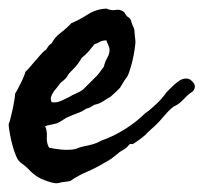

<svg xmlns="http://www.w3.org/2000/svg" viewBox="-50 -379 464 437"><path d="M165 -278.3Q158.2 -269.5 151.4 -261.7Q144.5 -253.9 135.7 -247.1Q129.9 -236.3 122.1 -227.5Q114.3 -218.8 106.4 -210.9Q102.5 -203.1 97.7 -198.7Q92.8 -194.3 86.9 -189.5Q84 -184.6 79.6 -179.7Q75.2 -174.8 71.8 -169.9Q68.4 -165 66.4 -159.2Q64.5 -153.3 67.4 -146.5Q78.1 -144.5 88.9 -149.4Q99.6 -154.3 107.4 -158.2Q115.2 -163.1 123.5 -166.5Q131.8 -169.9 138.7 -174.8L164.1 -200.2Q170.9 -206.1 175.8 -212.9Q180.7 -219.7 186.5 -227.5Q188.5 -237.3 194.3 -247.6Q200.2 -257.8 199.2 -267.6Q198.2 -273.4 195.8 -277.8Q193.4 -282.2 192.4 -287.1Q182.6 -287.1 177.2 -283.7Q171.9 -280.3 165 -278.3ZM7.8 -215.8Q9.8 -216.8 16.1 -224.1Q22.5 -231.4 30.3 -240.7Q38.1 -250 44.9 -257.3Q51.8 -264.6 54.7 -265.6Q57.6 -270.5 60.1 -273.9Q62.5 -277.3 67.4 -280.3Q75.2 -294.9 87.9 -304.2Q100.6 -313.5 112.3 -326.2Q130.9 -334 149.9 -346.2Q168.9 -358.4 192.4 -359.4Q203.1 -354.5 213.4 -356.4Q223.6 -358.4 232.4 -351.6Q237.3 -342.8 241.2 -340.3Q245.1 -337.9 247.1 -335Q251 -322.3 252.9 -318.8Q254.9 -315.4 255.9 -310.5Q256.8 -295.9 257.8 -289.6Q258.8 -283.2 257.8 -277.3Q254.9 -251 248 -227.5Q246.1 -221.7 244.1 -215.3Q242.2 -209 239.3 -204.1Q232.4 -195.3 229 -189Q225.6 -182.6 222.7 -178.7Q210.9 -167 202.1 -159.2Q193.4 -154.3 184.6 -148.4Q175.8 -142.6 165 -140.6Q160.2 -137.7 156.2 -135.3Q152.3 -132.8 146.5 -131.8Q136.7 -125 127 -121.6Q117.2 -118.2 106.4 -113.3Q100.6 -111.3 93.8 -106.4Q86.9 -101.6 80.1 -98.6Q74.2 -96.7 65.9 -95.2Q57.6 -93.8 52.7 -91.8Q57.6 -81.1 56.6 -67.4Q55.7 -53.7 61.5 -43Q74.2 -40 89.4 -38.6Q104.5 -37.1 118.2 -39.1Q123 -40 128.9 -42.5Q134.8 -44.9 140.6 -45.9Q151.4 -47.9 161.6 -50.8Q171.9 -53.7 179.7 -58.6Q208 -68.4 234.4 -85Q260.7 -101.6 280.3 -121.1Q292 -128.9 306.2 -142.6Q320.3 -156.2 328.1 -168Q342.8 -183.6 354 -192.4Q365.2 -201.2 375 -200.2Q382.8 -200.2 390.1 -190.9Q397.5 -181.6 388.7 -170.9Q378.9 -165 368.2 -153.3Q357.4 -141.6 345.7 -136.7Q336.9 -130.9 323.7 -115.2Q310.5 -99.6 301.8 -91.8Q297.9 -87.9 291.5 -82.5Q285.2 -77.1 281.2 -72.3Q267.6 -60.5 252 -50.8Q246.1 -52.7 243.2 -48.8Q240.2 -44.9 235.4 -41Q232.4 -39.1 229 -37.1Q225.6 -35.2 222.7 -33.2Q214.8 -26.4 205.6 -19.5Q196.3 -12.7 186.5 -7.8Q167 3.9 147.5 12.2Q127.9 20.5 109.4 33.2Q103.5 34.2 98.6 34.7Q93.8 35.2 88.9 36.1Q83 38.1 78.6 38.1Q74.2 38.1 66.4 36.1Q48.8 31.2 37.1 24.4Q25.4 17.6 13.7 4.9Q7.8 -1 1 -5.9Q-5.9 -10.7 -9.8 -16.6Q-12.7 -21.5 -16.6 -32.2Q-20.5 -43 -23.4 -55.2Q-26.4 -67.4 -28.3 -79.1Q-30.3 -90.8 -30.3 -96.7Q-28.3 -100.6 -25.9 -110.4Q-23.4 -120.1 -21 -131.3Q-18.6 -142.6 -17.1 -152.3Q-15.6 -162.1 -15.6 -166Q-14.6 -167 -10.7 -174.3Q-6.8 -181.6 -2.4 -190.4Q2 -199.2 4.9 -206.5Q7.8 -213.9 7.8 -215.8Z"/></svg>

Font: Seaweed Script
Style: Regular
Weight: 400
Designer: Squid
Foundry: Font Diner, Inc DBA Neapolitan
Version: Version 1.000